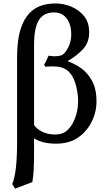

<svg xmlns="http://www.w3.org/2000/svg" viewBox="-20 -824 631 1126"><path d="M51.8 254.9Q80.1 188.5 80.1 14.6V-490.2Q80.1 -694.3 173.8 -765.6Q223.6 -803.7 306.6 -803.7Q353.5 -803.7 398.9 -784.7Q444.3 -765.6 473.6 -729Q502.9 -692.4 502.9 -633.3Q502.9 -574.2 465.8 -534.7Q428.7 -495.1 376 -465.8Q441.4 -440.4 475.6 -407.7Q509.8 -375 527.8 -333.5Q545.9 -292 545.9 -229Q545.9 -166 517.1 -108.9Q488.3 -51.8 437 -16.6Q385.7 18.6 307.1 18.6Q228.5 18.6 179.7 -12.7V73.2Q179.7 192.4 169.9 242.2L168.9 244.1L68.4 282.2L51.8 255.9ZM179.7 -90.8Q195.3 -67.4 228 -51.3Q260.7 -35.2 302.2 -35.2Q343.8 -35.2 367.7 -54.2Q391.6 -73.2 407.2 -102.5Q456.1 -195.3 427.7 -314.5Q404.3 -417 329.1 -431.6Q310.5 -434.6 287.1 -434.6Q263.7 -434.6 248 -432.6H246.1L238.3 -445.3Q246.1 -453.1 263.7 -495.1L264.6 -497.1H267.6Q285.2 -494.1 300.8 -494.1Q316.4 -494.1 333.5 -497.6Q350.6 -501 366.2 -522.5Q397.5 -566.4 397.9 -622.1Q398.4 -677.7 372.1 -714.4Q345.7 -751 297.4 -751Q249 -751 220.7 -722.7Q179.7 -680.7 179.7 -560.5Z"/></svg>

Font: GenEi LateMin P v2
Style: Medium
Weight: 500
Designer: o_tamon (Modified)
Foundry: o_tamon / Adobe Systems Incorporated / FONT 910 / Philipp H. Poll
Version: Version 2.1;Original Version 1.004